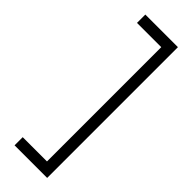

<svg xmlns="http://www.w3.org/2000/svg" viewBox="-241 -627 733 733"><g transform="rotate(45 125.0 -261.0)"><path d="M39 92V48H170V-569H39V-614H215V92Z"/></g></svg>

Font: Ekushey Bangla
Style: Regular
Weight: 400
Designer: Al Mamun Sumon
Foundry: Al Mamun Sumon
Version: Version 1.0